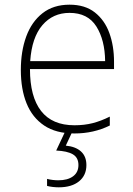

<svg xmlns="http://www.w3.org/2000/svg" viewBox="-20 -560 570 820"><path d="M298 10Q219 10 168.5 -24Q118 -58 93.5 -118.5Q69 -179 69 -261Q69 -341 92 -404Q115 -467 161.5 -503.5Q208 -540 277 -540Q343 -540 385 -507Q427 -474 447 -419Q467 -364 467 -296V-265H108Q108 -147 155.5 -86Q203 -25 298 -25Q340 -25 375.5 -34Q411 -43 449 -62V-24Q380 10 298 10ZM429 -299Q428 -389 391.5 -447Q355 -505 277 -505Q206 -505 161 -452.5Q116 -400 109 -299ZM231 240Q219 240 205.5 238.5Q192 237 181 234V204Q192 207 205 208.5Q218 210 229 210Q269 210 292 193Q315 176 315 145Q315 113 291 99Q267 85 220 83L259 0H290L261 62Q303 66 326 87Q349 108 349 145Q349 189 317.5 214.5Q286 240 231 240Z"/></svg>

Font: Noto Sans Mono Condensed ExtraLight
Style: Regular
Weight: 200
Width: 3
Designer: Monotype Design Team
Foundry: Monotype Imaging Inc.
Version: Version 2.014; ttfautohint (v1.8.4.7-5d5b)